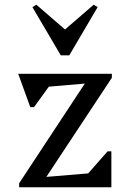

<svg xmlns="http://www.w3.org/2000/svg" viewBox="-20 -792 550 812"><path d="M61 0V-17L366 -480H453V-463L147 0ZM129 0V-40L417 -64L333 -36L435 -152H451V0ZM108 -339 57 -480H403V-444L122 -420L200 -444L124 -339ZM134 -772 261 -662H249L376 -772L393 -762L273 -558H237L117 -762Z"/></svg>

Font: Platypi Light
Style: Regular
Weight: 300
Designer: David Sargent
Foundry: Bolt Cutter Type
Version: Version 1.200